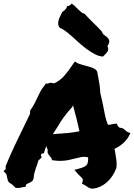

<svg xmlns="http://www.w3.org/2000/svg" viewBox="-45 -1079 772 1107"><path d="M-25.4 -92.8 -12.7 -102.5 -11.7 -123Q12.7 -182.6 38.6 -237.3Q64.5 -292 92.8 -349.6Q101.6 -368.2 110.8 -386.7Q120.1 -405.3 128.9 -424.8Q127.9 -428.7 127.9 -433.1Q127.9 -437.5 129.9 -443.4Q143.6 -462.9 151.9 -478.5Q160.2 -494.1 168 -510.7Q176.8 -530.3 187 -549.8Q197.3 -569.3 212.9 -587.9L219.7 -597.7L230.5 -596.7Q234.4 -598.6 238.8 -600.1Q243.2 -601.6 250 -601.6L267.6 -598.6Q299.8 -613.3 324.7 -641.1Q349.6 -668.9 375 -708L386.7 -724.6L402.3 -714.8Q407.2 -711.9 418 -709Q428.7 -706.1 440.4 -702.1Q460.9 -697.3 480.5 -690.9Q500 -684.6 510.7 -673.8L515.6 -665Q517.6 -654.3 519 -645.5Q520.5 -636.7 522.5 -627.9Q526.4 -607.4 529.3 -587.4Q532.2 -567.4 533.2 -543Q538.1 -523.4 542.5 -503.4Q546.9 -483.4 550.8 -463.9Q555.7 -435.5 561.5 -409.7Q567.4 -383.8 577.1 -360.4Q586.9 -360.4 588.9 -359.4Q600.6 -364.3 616.2 -365.2L628.9 -366.2L632.8 -354.5Q634.8 -351.6 637.7 -348.6Q640.6 -345.7 644.5 -342.8Q660.2 -341.8 667.5 -336.4Q674.8 -331.1 679.7 -326.2Q681.6 -324.2 684.6 -321.8Q687.5 -319.3 689.5 -318.4L707 -311.5L697.3 -293Q686.5 -272.5 664.6 -252.9Q642.6 -233.4 615.2 -220.7Q617.2 -213.9 617.7 -208Q618.2 -202.1 620.1 -194.3Q624 -174.8 626.5 -153.8Q628.9 -132.8 626 -110.4Q616.2 -85 603 -64.9Q589.8 -44.9 571.8 -28.8Q553.7 -12.7 531.2 -2.4Q508.8 7.8 484.4 8.8Q470.7 5.9 464.4 2Q458 -2 453.1 -5.9Q445.3 -11.7 440.4 -13.7L427.7 -19.5L431.6 -34.2Q434.6 -42 431.2 -47.9Q427.7 -53.7 417 -63.5Q413.1 -66.4 410.2 -69.8Q407.2 -73.2 403.3 -77.1L383.8 -99.6L416 -108.4Q445.3 -116.2 455.1 -128.4Q464.8 -140.6 462.9 -171.9Q438.5 -176.8 422.9 -173.3Q407.2 -169.9 391.6 -166Q369.1 -160.2 347.7 -155.8Q326.2 -151.4 300.8 -151.4Q284.2 -151.4 265.6 -154.3L254.9 -155.3L252 -166Q252 -168 249.5 -170.4Q247.1 -172.9 245.1 -174.8Q240.2 -180.7 233.4 -190.4Q226.6 -200.2 230.5 -214.8Q223.6 -225.6 222.7 -237.3Q218.8 -229.5 216.3 -222.2Q213.9 -214.8 211.9 -208L208 -195.3L195.3 -193.4Q193.4 -191.4 191.9 -187.5Q190.4 -183.6 191.4 -181.6L195.3 -170.9L185.5 -162.1Q183.6 -159.2 180.7 -157.2Q177.7 -155.3 175.8 -153.3Q173.8 -142.6 170.4 -132.8Q167 -123 163.1 -113.3Q158.2 -97.7 153.8 -83Q149.4 -68.4 149.4 -53.7L145.5 -41Q140.6 -33.2 133.3 -29.3Q126 -25.4 119.1 -22.5Q109.4 -18.6 105.5 -14.6L102.5 -2L87.9 0Q75.2 2.9 69.8 3.9Q64.5 4.9 57.6 4.9L44.9 3.9Q33.2 -7.8 25.9 -14.2Q18.6 -20.5 8.8 -25.4L2.9 -33.2Q-1 -41 -2 -47.4Q-2.9 -53.7 -4.9 -60.5Q-6.8 -73.2 -10.7 -78.1ZM286.1 -346.7Q272.5 -327.1 259.8 -305.7Q266.6 -306.6 272.9 -306.6Q279.3 -306.6 286.1 -307.6Q320.3 -309.6 349.6 -312.5Q378.9 -315.4 413.1 -322.3Q405.3 -358.4 396 -396Q386.7 -433.6 376 -471.7L371.1 -461.9Q346.7 -435.5 324.2 -405.3Q301.8 -375 287.1 -347.7ZM298.8 -918.9Q291 -930.7 290.5 -941.4Q290 -952.1 293 -962.9Q295.9 -973.6 301.8 -984.9Q307.6 -996.1 313.5 -1009.8Q321.3 -1013.7 331.1 -1023.9Q340.8 -1034.2 341.8 -1044.9Q346.7 -1042 356 -1047.4Q365.2 -1052.7 367.2 -1058.6Q377.9 -1052.7 387.2 -1043.5Q396.5 -1034.2 405.3 -1025.4Q414.1 -1016.6 422.9 -1009.3Q431.6 -1002 442.4 -1000Q465.8 -973.6 492.7 -947.8Q519.5 -921.9 542 -897.5Q545.9 -883.8 556.2 -877Q566.4 -870.1 574.7 -862.3Q583 -854.5 585 -843.8Q586.9 -833 574.2 -812.5Q580.1 -802.7 579.1 -794.9Q578.1 -787.1 573.7 -780.3Q569.3 -773.4 562.5 -766.6Q555.7 -759.8 548.8 -752.9Q525.4 -753.9 500 -767.6Q474.6 -781.2 450.7 -799.3Q426.8 -817.4 406.2 -836.4Q385.7 -855.5 371.1 -868.2Q342.8 -893.6 324.7 -905.3Q306.6 -917 298.8 -918.9Z"/></svg>

Font: Permanent Marker
Style: Regular
Weight: 400
Designer: Font Diner, Inc
Foundry: Font Diner, Inc
Version: Version 1.000